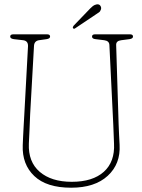

<svg xmlns="http://www.w3.org/2000/svg" viewBox="-20 -860 664 895"><path d="M508 -280 490 -649.5Q489.5 -669.5 466 -672.5L425.5 -677.5Q409 -679 409 -689.5Q409 -700 423 -700H586Q600 -700 600 -689.5Q600 -680 583.5 -677.5L545 -672.5Q520.5 -669.5 521.5 -650L533 -280Q534 -256 535 -233Q536 -210 537.5 -185Q542.5 -96 482.2 -40.5Q422 15 311.5 15Q197 15 139.8 -39.5Q82.5 -94 86 -183Q86.5 -199.5 87.8 -225Q89 -250.5 90.5 -276.5Q92 -302.5 93 -320.5L110.5 -643.5Q112 -669.5 88 -672.5L44.5 -677.5Q27.5 -680 27.5 -689.5Q27.5 -700 42 -700H199.5Q213.5 -700 213.5 -689.5Q213.5 -680 197 -677.5L161.5 -672.5Q140 -669 138.5 -646.5L120.5 -326.5Q118.5 -285.5 117.5 -252.8Q116.5 -220 114.5 -190.5Q111 -105.5 165.2 -59Q219.5 -12.5 314.5 -12.5Q412 -12.5 464 -59.2Q516 -106 511.5 -191Q510 -222.5 509.5 -242.2Q509 -262 508 -280ZM400.5 -820.5Q412.5 -833 422 -837Q431.5 -841 438.5 -839.5Q445.5 -838 449.2 -830.8Q453 -823.5 450.5 -816Q447.5 -806.5 441 -802.2Q434.5 -798 425 -791.5L329.5 -727.5Q324.5 -724 320.5 -728.5Q318.5 -731 320 -734.5Q321.5 -738 323.5 -740.5Z"/></svg>

Font: Fraunces 144pt S100 Thin
Style: Regular
Weight: 100
Version: Version 1.000; ttfautohint (v1.8.3)